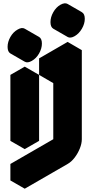

<svg xmlns="http://www.w3.org/2000/svg" viewBox="-20 -954 560 1164"><path d="M390 -500 303 -450V-550L476 -650V-110Q476 -84 464 -54Q452 -24 432.5 1.5Q413 27 390 40L130 190V90L390 -60ZM130 -450 217 -500V-100L130 -50ZM433 -735Q407 -720 389.5 -730Q372 -740 372 -770Q372 -800 389.5 -830Q407 -860 433 -875Q459 -890 476.5 -880Q494 -870 494 -840Q494 -810 476.5 -780Q459 -750 433 -735ZM173 -585Q147 -570 130 -580Q113 -590 113 -620Q113 -650 130 -680Q147 -710 173 -725Q200 -740 217 -730Q234 -720 234 -690Q234 -660 217 -630Q200 -600 173 -585ZM390 -500V-60L303 -110V-550ZM390 -60 130 90 43 40 303 -110ZM130 90V190L43 140V40ZM476 -650 303 -550 217 -600 390 -700ZM477 -880Q459 -890 433 -875Q407 -860 389.5 -830Q372 -800 372 -770Q372 -740 390 -730L303 -780Q286 -790 286 -820Q286 -850 303 -880Q320 -910 346 -925Q373 -940 390 -930ZM303 -550V-450L217 -500V-600ZM217 -500 130 -450 43 -500 130 -550ZM130 -450V-50L43 -100V-500ZM217 -730Q200 -740 173 -725Q147 -710 130 -680Q113 -650 113 -620Q113 -590 130 -580L43 -630Q26 -640 26 -670Q26 -700 43 -730Q60 -760 87 -775Q113 -790 130 -780Z"/></svg>

Font: Nabla
Style: Regular
Weight: 400
Designer: Arthur Reinders Folmer
Foundry: Typearture
Version: Version 1.002